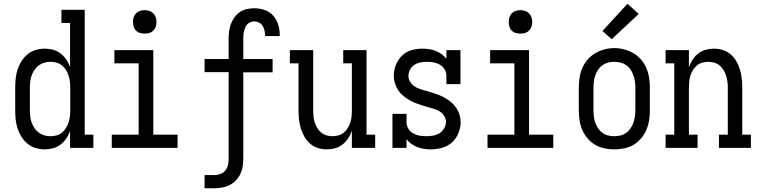

<svg xmlns="http://www.w3.org/2000/svg" viewBox="-20 -787 4040 1022"><path d="M219 8Q194 8 170 1Q146 -6 127 -21.5Q108 -37 94.5 -58.5Q81 -80 73.5 -103Q66 -126 63.5 -150.5Q61 -175 61 -200V-320Q61 -345 63.5 -369.5Q66 -394 73.5 -417Q81 -440 94.5 -461.5Q108 -483 127 -498.5Q146 -514 170 -521Q194 -528 219 -528Q241 -528 263 -522Q285 -516 303 -502Q321 -488 333.5 -469.5Q346 -451 353 -429V-665H307V-735H431V-70H477V0H353V-91Q346 -69 333.5 -50.5Q321 -32 303 -18Q285 -4 263 2Q241 8 219 8ZM249 -62Q249 -62 249 -62Q249 -62 249 -62Q266 -62 282 -66.5Q298 -71 310.5 -81.5Q323 -92 331.5 -106Q340 -120 345 -135.5Q350 -151 352 -167.5Q354 -184 354 -200V-320Q354 -336 352 -352.5Q350 -369 345 -384.5Q340 -400 331.5 -414Q323 -428 310 -438.5Q297 -449 281 -453.5Q265 -458 249 -458Q232 -458 216 -453.5Q200 -449 186.5 -439Q173 -429 163.5 -415Q154 -401 148.5 -385.5Q143 -370 141 -353.5Q139 -337 139 -320V-200Q139 -183 141 -166.5Q143 -150 148.5 -134.5Q154 -119 163.5 -105Q173 -91 186.5 -81Q200 -71 216 -66.5Q232 -62 249 -62Z M575 0V-70H718V-450H589V-520H796V-70H925V0ZM750 -608Q737 -608 725 -611.5Q713 -615 704 -624Q695 -633 691.5 -645Q688 -657 688 -670Q688 -683 691.5 -695Q695 -707 704 -716Q713 -725 725 -729Q737 -733 750 -733Q763 -733 775 -729Q787 -725 796 -716Q805 -707 809 -695Q813 -683 813 -670Q813 -657 809 -645Q805 -633 796 -624Q787 -615 775 -611.5Q763 -608 750 -608Z M1069 215V145H1120Q1136 145 1152 139.5Q1168 134 1178.5 121.5Q1189 109 1193 93Q1197 77 1197 60V-403H1069V-473H1197V-579Q1197 -599 1199.5 -619.5Q1202 -640 1209 -659Q1216 -678 1228 -694.5Q1240 -711 1256.5 -722.5Q1273 -734 1293 -738.5Q1313 -743 1333 -743Q1361 -743 1388 -734Q1415 -725 1433.5 -704.5Q1452 -684 1460.5 -657Q1469 -630 1469 -603Q1469 -601 1469 -599Q1469 -597 1469 -595H1391Q1391 -596 1391 -597Q1391 -598 1391 -599Q1391 -612 1388 -625Q1385 -638 1378 -649.5Q1371 -661 1359 -667Q1347 -673 1333 -673Q1323 -673 1313 -669Q1303 -665 1296 -657.5Q1289 -650 1285 -640Q1281 -630 1278.5 -620Q1276 -610 1275.5 -599.5Q1275 -589 1275 -579V-473H1431V-402H1275V60Q1275 81 1271.5 101.5Q1268 122 1258.5 141Q1249 160 1234 175Q1219 190 1200.5 199Q1182 208 1161.5 211.5Q1141 215 1120 215Z M1719 8Q1695 8 1671.5 0.5Q1648 -7 1630 -23Q1612 -39 1600 -60Q1588 -81 1581 -104.5Q1574 -128 1571.5 -152Q1569 -176 1569 -200V-450H1523V-520H1647V-200Q1647 -184 1648.5 -167.5Q1650 -151 1655 -135.5Q1660 -120 1668.5 -106Q1677 -92 1689.5 -81.5Q1702 -71 1718 -66.5Q1734 -62 1750 -62Q1766 -62 1782 -66.5Q1798 -71 1810.5 -81.5Q1823 -92 1831.5 -106Q1840 -120 1845 -135.5Q1850 -151 1851.5 -167.5Q1853 -184 1853 -200V-450H1807V-520H1931V-70H1977V0H1853V-91Q1846 -70 1833.5 -51Q1821 -32 1803.5 -18Q1786 -4 1764 2Q1742 8 1719 8Z M2274 8Q2256 8 2238 5.5Q2220 3 2203 -3.5Q2186 -10 2170.5 -20.5Q2155 -31 2144 -46V0H2069V-181H2144V-136Q2144 -118 2153.5 -102Q2163 -86 2179 -77Q2195 -68 2213 -65Q2231 -62 2249 -62Q2267 -62 2285 -65Q2303 -68 2318.5 -77.5Q2334 -87 2344 -103.5Q2354 -120 2354 -138Q2354 -154 2345 -169Q2336 -184 2322 -193Q2308 -202 2291.5 -207Q2275 -212 2259 -216.5Q2243 -221 2227 -226Q2211 -231 2195.5 -237Q2180 -243 2165 -251Q2150 -259 2136.5 -269Q2123 -279 2111.5 -291.5Q2100 -304 2092.5 -319Q2085 -334 2080.5 -350Q2076 -366 2076 -383Q2076 -413 2087 -441Q2098 -469 2119 -490Q2140 -511 2168.5 -519.5Q2197 -528 2227 -528Q2245 -528 2263 -525.5Q2281 -523 2298 -516.5Q2315 -510 2330 -499.5Q2345 -489 2356 -474V-520H2431V-339H2356V-384Q2356 -402 2346.5 -418Q2337 -434 2321 -443Q2305 -452 2287.5 -455Q2270 -458 2252 -458Q2234 -458 2217 -454.5Q2200 -451 2185.5 -441.5Q2171 -432 2162.5 -416Q2154 -400 2154 -383Q2154 -363 2167 -346Q2180 -329 2198 -320.5Q2216 -312 2235.5 -307Q2255 -302 2274 -296Q2293 -290 2312 -283Q2331 -276 2348.5 -266Q2366 -256 2381.5 -243Q2397 -230 2408.5 -213Q2420 -196 2426 -176.5Q2432 -157 2432 -137Q2432 -107 2420 -78Q2408 -49 2386 -29Q2364 -9 2334 -0.5Q2304 8 2274 8Z M2575 0V-70H2718V-450H2589V-520H2796V-70H2925V0ZM2750 -608Q2737 -608 2725 -611.5Q2713 -615 2704 -624Q2695 -633 2691.5 -645Q2688 -657 2688 -670Q2688 -683 2691.5 -695Q2695 -707 2704 -716Q2713 -725 2725 -729Q2737 -733 2750 -733Q2763 -733 2775 -729Q2787 -725 2796 -716Q2805 -707 2809 -695Q2813 -683 2813 -670Q2813 -657 2809 -645Q2805 -633 2796 -624Q2787 -615 2775 -611.5Q2763 -608 2750 -608Z M3250 8Q3223 8 3196.5 2.5Q3170 -3 3147.5 -16.5Q3125 -30 3107.5 -50.5Q3090 -71 3079.5 -95.5Q3069 -120 3065 -146.5Q3061 -173 3061 -200V-320Q3061 -347 3065 -373.5Q3069 -400 3079.5 -424.5Q3090 -449 3107.5 -469.5Q3125 -490 3148 -503.5Q3171 -517 3197 -524Q3223 -531 3250 -531Q3277 -531 3303 -524Q3329 -517 3352 -503.5Q3375 -490 3392.5 -469.5Q3410 -449 3420.5 -424.5Q3431 -400 3435 -373.5Q3439 -347 3439 -320V-200Q3439 -173 3435 -146.5Q3431 -120 3420.5 -95.5Q3410 -71 3392.5 -50.5Q3375 -30 3352.5 -16.5Q3330 -3 3303.5 2.5Q3277 8 3250 8ZM3250 -62Q3267 -62 3283.5 -66Q3300 -70 3313.5 -80Q3327 -90 3336.5 -104Q3346 -118 3351.5 -134Q3357 -150 3359.5 -166.5Q3362 -183 3362 -200V-320Q3362 -337 3359.5 -354Q3357 -371 3351.5 -386.5Q3346 -402 3336.5 -416.5Q3327 -431 3313 -440.5Q3299 -450 3282 -454Q3265 -458 3248 -458Q3232 -458 3215.5 -453.5Q3199 -449 3185.5 -439Q3172 -429 3163 -415Q3154 -401 3148.5 -385.5Q3143 -370 3141 -353.5Q3139 -337 3139 -320V-200Q3139 -183 3141 -166.5Q3143 -150 3148.5 -134Q3154 -118 3163.5 -104Q3173 -90 3186.5 -80Q3200 -70 3216.5 -66Q3233 -62 3250 -62ZM3236 -578 3187 -622 3320 -767 3380 -713Z M3523 0V-70H3569V-450H3523V-520H3647V-429Q3654 -450 3666.5 -469Q3679 -488 3696.5 -502Q3714 -516 3736 -522Q3758 -528 3781 -528Q3805 -528 3828.5 -520.5Q3852 -513 3870 -497Q3888 -481 3900 -460Q3912 -439 3919 -415.5Q3926 -392 3928.5 -368Q3931 -344 3931 -320V-70H3977V0H3807V-70H3854V-320Q3854 -336 3852 -352.5Q3850 -369 3845 -384.5Q3840 -400 3831.5 -414Q3823 -428 3810.5 -438.5Q3798 -449 3782 -453.5Q3766 -458 3750 -458Q3734 -458 3718 -453.5Q3702 -449 3689.5 -438.5Q3677 -428 3668.5 -414Q3660 -400 3655 -384.5Q3650 -369 3648.5 -352.5Q3647 -336 3647 -320V-70H3693V0Z"/></svg>

Font: Iosevka Gothic
Style: Regular
Weight: 400
Monospace: yes
Designer: Belleve Invis
Foundry: Belleve Invis
Version: Version 15.5.1; ttfautohint (v1.8.4)